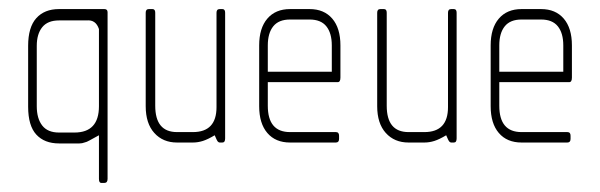

<svg xmlns="http://www.w3.org/2000/svg" viewBox="-20 -314 1321 423"><path d="M210 89H203Q198 89 198 80V-16Q183 -8 177 -4.5Q171 -1 166 0Q161 2 155 2Q149 2 144 2H110Q78 2 60 -17.5Q42 -37 42 -79V-213Q42 -254 60 -274Q78 -294 110 -294H210Q217 -294 217 -287V80Q217 89 210 89ZM198 -250Q191 -271 171 -269H110Q85 -269 73 -254Q61 -239 61 -213V-80Q61 -53 73 -37.5Q85 -22 110 -22H144Q198 -22 198 -80Z M470 0H464Q462 0 460 -2Q458 -4 453 -16Q438 -7 427 -3.5Q416 0 405 0H370Q339 0 320 -21Q301 -42 301 -80V-286Q301 -294 308 -294H316Q322 -294 322 -286V-81Q322 -23 370 -23H405Q457 -23 457 -78V-286Q457 -294 464 -294H470Q476 -294 476 -286V-9Q476 0 470 0Z M724 -133H570V-81Q570 -23 619 -23H720Q727 -23 727 -15V-8Q727 0 720 0H619Q587 0 569 -21Q551 -42 551 -80V-214Q551 -252 569 -273Q587 -294 619 -294H662Q694 -294 712 -273Q730 -252 730 -214V-143Q730 -133 724 -133ZM711 -214Q711 -241 699 -256Q687 -271 662 -271H619Q594 -271 582 -256Q570 -241 570 -214V-156H711Z M980 0H974Q972 0 970 -2Q968 -4 963 -16Q948 -7 937 -3.5Q926 0 915 0H880Q849 0 830 -21Q811 -42 811 -80V-286Q811 -294 818 -294H826Q832 -294 832 -286V-81Q832 -23 880 -23H915Q967 -23 967 -78V-286Q967 -294 974 -294H980Q986 -294 986 -286V-9Q986 0 980 0Z M1234 -133H1080V-81Q1080 -23 1129 -23H1230Q1237 -23 1237 -15V-8Q1237 0 1230 0H1129Q1097 0 1079 -21Q1061 -42 1061 -80V-214Q1061 -252 1079 -273Q1097 -294 1129 -294H1172Q1204 -294 1222 -273Q1240 -252 1240 -214V-143Q1240 -133 1234 -133ZM1221 -214Q1221 -241 1209 -256Q1197 -271 1172 -271H1129Q1104 -271 1092 -256Q1080 -241 1080 -214V-156H1221Z"/></svg>

Font: Chathura Light
Style: Regular
Weight: 300
Designer: Appaji Ambarisha Darbha
Foundry: Aditya Fonts
Version: Version 1.001 2016